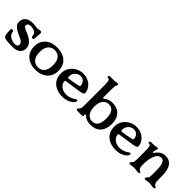

<svg xmlns="http://www.w3.org/2000/svg" viewBox="202 -1881 3017 3017"><g transform="rotate(45 1710.0 -373.0)"><path d="M82 0Q58 -5 47 -16Q35 -28 30 -51Q27 -67 23.5 -100Q20 -133 20 -154Q20 -184 47 -184Q58 -184 65.5 -176Q73 -168 74 -154Q75 -132 90.5 -111Q106 -90 130 -75Q174 -47 230 -47Q259 -47 275.5 -59.5Q292 -72 292 -93Q292 -117 275 -136.5Q258 -156 214 -176Q143 -208 107.5 -228Q72 -248 51 -276Q30 -304 30 -346Q30 -409 76 -445.5Q122 -482 198 -482Q232 -482 272 -476Q302 -472 311 -472Q330 -472 346 -478Q360 -482 367 -482Q384 -482 392 -471Q398 -464 398 -449Q398 -443 396 -417Q391 -365 391 -335Q391 -306 366 -306Q353 -306 346 -313.5Q339 -321 338 -334Q337 -355 330.5 -370.5Q324 -386 308 -399Q273 -426 216 -426Q182 -426 163.5 -414Q145 -402 145 -380Q145 -358 163 -344Q181 -330 232 -310Q320 -275 364 -231.5Q408 -188 408 -126Q408 -62 363 -26Q318 10 236 10Q139 10 82 0Z M472 -237Q472 -351 545.5 -416.5Q619 -482 743 -482Q867 -482 941 -417Q1015 -352 1015 -237Q1015 -161 981.5 -105.5Q948 -50 886.5 -20Q825 10 743 10Q661 10 600 -20Q539 -50 505.5 -106Q472 -162 472 -237ZM744 -47Q815 -47 853.5 -94.5Q892 -142 892 -237Q892 -331 853 -378Q814 -425 743 -425Q676 -425 635.5 -377Q595 -329 595 -237Q595 -144 636 -95.5Q677 -47 744 -47Z M1174 -33Q1069 -100 1069 -237Q1069 -309 1105 -364.5Q1141 -420 1199 -451Q1257 -482 1319 -482Q1375 -482 1411.5 -468.5Q1448 -455 1481 -429Q1522 -396 1544 -347Q1559 -315 1559 -289Q1559 -273 1546 -263Q1532 -253 1488 -244Q1427 -233 1223 -205Q1205 -203 1200 -200Q1195 -197 1195 -188Q1195 -167 1205 -144.5Q1215 -122 1238 -101Q1287 -57 1362 -57Q1429 -57 1490 -93L1512 -108Q1514 -109 1523.5 -115Q1533 -121 1540 -121Q1548 -121 1552.5 -116Q1557 -111 1557 -102Q1557 -88 1544 -71Q1521 -41 1472 -17Q1447 -5 1412 2.5Q1377 10 1341 10Q1242 10 1174 -33ZM1211 -262Q1251 -267 1303 -276Q1355 -285 1394 -294Q1414 -299 1420.5 -304.5Q1427 -310 1427 -320Q1427 -333 1420 -352.5Q1413 -372 1401 -387Q1371 -425 1318 -425Q1284 -425 1255 -407Q1226 -389 1209 -358.5Q1192 -328 1192 -294Q1192 -275 1195 -268Q1198 -261 1211 -262Z M1817 -44Q1810 -50 1802 -50Q1789 -50 1789 -39Q1789 -35 1792 -29Q1796 -24 1796 -17Q1796 -9 1789.5 -4.5Q1783 0 1772 0H1666Q1643 0 1643 -20Q1643 -26 1647 -32Q1651 -38 1657 -43Q1667 -53 1672 -60Q1681 -73 1683.5 -90.5Q1686 -108 1686 -140V-606Q1686 -659 1676 -686Q1672 -696 1665 -701Q1658 -706 1646 -706Q1637 -706 1631.5 -711.5Q1626 -717 1626 -726Q1626 -734 1633.5 -740Q1641 -746 1656 -746H1714Q1749 -746 1786 -753Q1801 -756 1812 -756Q1829 -756 1829 -741Q1829 -732 1818 -706Q1812 -690 1810.5 -669Q1809 -648 1809 -606V-440Q1809 -425 1818 -425Q1823 -425 1830 -431H1831Q1860 -456 1893 -469Q1926 -482 1967 -482Q2079 -482 2139 -417Q2199 -352 2199 -237Q2199 -122 2139 -56Q2079 10 1967 10Q1871 10 1817 -44ZM1948 -47Q2076 -47 2076 -237Q2076 -425 1947 -425Q1886 -425 1847.5 -377.5Q1809 -330 1809 -237Q1809 -144 1848 -95.5Q1887 -47 1948 -47Z M2358 -33Q2253 -100 2253 -237Q2253 -309 2289 -364.5Q2325 -420 2383 -451Q2441 -482 2503 -482Q2559 -482 2595.5 -468.5Q2632 -455 2665 -429Q2706 -396 2728 -347Q2743 -315 2743 -289Q2743 -273 2730 -263Q2716 -253 2672 -244Q2611 -233 2407 -205Q2389 -203 2384 -200Q2379 -197 2379 -188Q2379 -167 2389 -144.5Q2399 -122 2422 -101Q2471 -57 2546 -57Q2613 -57 2674 -93L2696 -108Q2698 -109 2707.5 -115Q2717 -121 2724 -121Q2732 -121 2736.5 -116Q2741 -111 2741 -102Q2741 -88 2728 -71Q2705 -41 2656 -17Q2631 -5 2596 2.5Q2561 10 2525 10Q2426 10 2358 -33ZM2395 -262Q2435 -267 2487 -276Q2539 -285 2578 -294Q2598 -299 2604.5 -304.5Q2611 -310 2611 -320Q2611 -333 2604 -352.5Q2597 -372 2585 -387Q2555 -425 2502 -425Q2468 -425 2439 -407Q2410 -389 2393 -358.5Q2376 -328 2376 -294Q2376 -275 2379 -268Q2382 -261 2395 -262Z M2827 -10Q2827 -16 2831 -22Q2835 -28 2841 -33Q2851 -43 2856 -50Q2865 -63 2867.5 -80.5Q2870 -98 2870 -130V-332Q2870 -385 2860 -412Q2856 -422 2849 -427Q2842 -432 2830 -432Q2821 -432 2815.5 -437.5Q2810 -443 2810 -452Q2810 -460 2817.5 -466Q2825 -472 2840 -472H2878Q2912 -472 2945 -479Q2959 -482 2969 -482Q2986 -482 2986 -467Q2986 -458 2975 -432Q2967 -411 2967 -395Q2967 -377 2977 -377Q2982 -377 2985 -382Q3049 -482 3151 -482Q3333 -482 3333 -217V-140Q3333 -83 3343 -60Q3353 -38 3373 -30Q3393 -22 3393 -10Q3393 -1 3385.5 4.5Q3378 10 3363 10Q3351 10 3329 6Q3303 0 3275 0Q3248 0 3233 3Q3218 6 3215 6Q3197 10 3190 10Q3167 10 3167 -10Q3167 -16 3171 -22Q3175 -28 3181 -33Q3191 -43 3196 -50Q3205 -63 3207.5 -80.5Q3210 -98 3210 -130V-217Q3210 -318 3188.5 -366.5Q3167 -415 3121 -415Q3089 -415 3060 -386.5Q3031 -358 3012 -294Q2993 -230 2993 -130Q2993 -83 3003 -60Q3013 -38 3033 -30Q3053 -22 3053 -10Q3053 -1 3045.5 4.5Q3038 10 3023 10Q3011 10 2989 6Q2963 0 2935 0Q2908 0 2893 3Q2878 6 2875 6Q2857 10 2850 10Q2827 10 2827 -10Z"/></g></svg>

Font: Raigarh Medium
Style: Regular
Weight: 500
Designer: jaikishan Patel
Foundry: MagicType
Version: Version 1.000